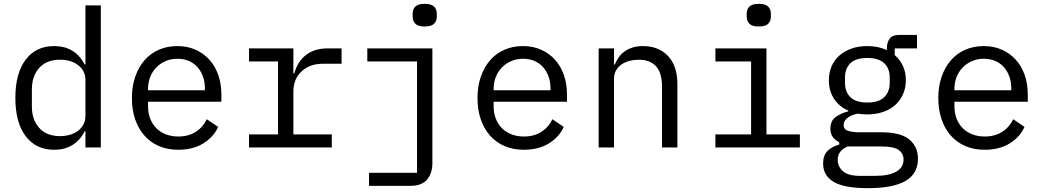

<svg xmlns="http://www.w3.org/2000/svg" viewBox="-20 -768 5440 1000"><path d="M425 -84H421Q371 12 262 12Q167 12 113.5 -59Q60 -130 60 -258Q60 -386 113.5 -457Q167 -528 262 -528Q371 -528 421 -432H425V-740H505V0H425ZM293 -59Q320 -59 344 -66Q368 -73 386 -86.5Q404 -100 414.5 -119.5Q425 -139 425 -165V-351Q425 -377 414.5 -396.5Q404 -416 386 -429.5Q368 -443 344 -450Q320 -457 293 -457Q223 -457 184.5 -414.5Q146 -372 146 -302V-214Q146 -144 184.5 -101.5Q223 -59 293 -59Z M909 12Q853 12 808.5 -7Q764 -26 732.5 -61.5Q701 -97 684 -146.5Q667 -196 667 -257Q667 -319 684.5 -369Q702 -419 733 -454.5Q764 -490 807.5 -509Q851 -528 904 -528Q956 -528 998.5 -509Q1041 -490 1071 -456.5Q1101 -423 1117 -377Q1133 -331 1133 -276V-238H751V-214Q751 -180 762 -151Q773 -122 793.5 -101Q814 -80 843.5 -68.5Q873 -57 909 -57Q961 -57 999 -81Q1037 -105 1057 -147L1116 -107Q1093 -55 1039.5 -21.5Q986 12 909 12ZM904 -462Q871 -462 843 -450Q815 -438 794.5 -417Q774 -396 762.5 -367.5Q751 -339 751 -305V-298H1047V-309Q1047 -343 1036.5 -371Q1026 -399 1007.5 -419.5Q989 -440 962.5 -451Q936 -462 904 -462Z M1277 -68H1428V-448H1277V-516H1508V-386H1513Q1529 -447 1573.5 -481.5Q1618 -516 1687 -516H1759V-436H1662Q1593 -436 1550.5 -396Q1508 -356 1508 -291V-68H1708V0H1277Z M1902 132H2152V-448H1893V-516H2232V82Q2232 134 2204.5 167Q2177 200 2118 200H1902ZM2192 -630Q2157 -630 2143 -644.5Q2129 -659 2129 -681V-697Q2129 -719 2143 -733.5Q2157 -748 2192 -748Q2227 -748 2241 -733.5Q2255 -719 2255 -697V-681Q2255 -659 2241 -644.5Q2227 -630 2192 -630Z M2709 12Q2653 12 2608.5 -7Q2564 -26 2532.5 -61.5Q2501 -97 2484 -146.5Q2467 -196 2467 -257Q2467 -319 2484.5 -369Q2502 -419 2533 -454.5Q2564 -490 2607.5 -509Q2651 -528 2704 -528Q2756 -528 2798.5 -509Q2841 -490 2871 -456.5Q2901 -423 2917 -377Q2933 -331 2933 -276V-238H2551V-214Q2551 -180 2562 -151Q2573 -122 2593.5 -101Q2614 -80 2643.5 -68.5Q2673 -57 2709 -57Q2761 -57 2799 -81Q2837 -105 2857 -147L2916 -107Q2893 -55 2839.5 -21.5Q2786 12 2709 12ZM2704 -462Q2671 -462 2643 -450Q2615 -438 2594.5 -417Q2574 -396 2562.5 -367.5Q2551 -339 2551 -305V-298H2847V-309Q2847 -343 2836.5 -371Q2826 -399 2807.5 -419.5Q2789 -440 2762.5 -451Q2736 -462 2704 -462Z M3098 0V-516H3178V-432H3182Q3190 -451 3202 -468.5Q3214 -486 3231.5 -499Q3249 -512 3273 -520Q3297 -528 3329 -528Q3410 -528 3459 -476.5Q3508 -425 3508 -331V0H3428V-317Q3428 -388 3397 -422.5Q3366 -457 3306 -457Q3282 -457 3259 -451Q3236 -445 3218 -433Q3200 -421 3189 -402Q3178 -383 3178 -358V0Z M3932 -630Q3897 -630 3883 -644.5Q3869 -659 3869 -681V-697Q3869 -719 3883 -733.5Q3897 -748 3932 -748Q3967 -748 3981 -733.5Q3995 -719 3995 -697V-681Q3995 -659 3981 -644.5Q3967 -630 3932 -630ZM3706 -68H3892V-448H3706V-516H3972V-68H4146V0H3706Z M4761 59Q4761 137 4696 174.5Q4631 212 4501 212Q4376 212 4321.5 179Q4267 146 4267 84Q4267 42 4289 19Q4311 -4 4351 -15V-27Q4329 -38 4317 -55Q4305 -72 4305 -98Q4305 -138 4331.5 -158Q4358 -178 4398 -188V-192Q4350 -213 4323.5 -254Q4297 -295 4297 -350Q4297 -389 4311 -422Q4325 -455 4351.5 -478.5Q4378 -502 4415 -515Q4452 -528 4497 -528Q4555 -528 4599 -507V-516Q4599 -546 4613 -566Q4627 -586 4661 -586H4756V-516H4640V-481Q4668 -457 4683 -424Q4698 -391 4698 -350Q4698 -311 4683.5 -278Q4669 -245 4643 -221.5Q4617 -198 4579.5 -185Q4542 -172 4497 -172Q4484 -172 4472 -173Q4460 -174 4448 -176Q4436 -174 4423 -169.5Q4410 -165 4399 -157.5Q4388 -150 4381 -140Q4374 -130 4374 -117Q4374 -94 4397 -86.5Q4420 -79 4457 -79H4571Q4671 -79 4716 -41.5Q4761 -4 4761 59ZM4686 63Q4686 32 4661 13.5Q4636 -5 4574 -5H4395Q4343 16 4343 65Q4343 99 4370 123.5Q4397 148 4460 148H4538Q4608 148 4647 126.5Q4686 105 4686 63ZM4497 -234Q4557 -234 4585.5 -262Q4614 -290 4614 -336V-365Q4614 -411 4585.5 -438.5Q4557 -466 4497 -466Q4437 -466 4409 -438.5Q4381 -411 4381 -365V-336Q4381 -290 4409 -262Q4437 -234 4497 -234Z M5109 12Q5053 12 5008.5 -7Q4964 -26 4932.5 -61.5Q4901 -97 4884 -146.5Q4867 -196 4867 -257Q4867 -319 4884.5 -369Q4902 -419 4933 -454.5Q4964 -490 5007.5 -509Q5051 -528 5104 -528Q5156 -528 5198.5 -509Q5241 -490 5271 -456.5Q5301 -423 5317 -377Q5333 -331 5333 -276V-238H4951V-214Q4951 -180 4962 -151Q4973 -122 4993.5 -101Q5014 -80 5043.5 -68.5Q5073 -57 5109 -57Q5161 -57 5199 -81Q5237 -105 5257 -147L5316 -107Q5293 -55 5239.5 -21.5Q5186 12 5109 12ZM5104 -462Q5071 -462 5043 -450Q5015 -438 4994.5 -417Q4974 -396 4962.5 -367.5Q4951 -339 4951 -305V-298H5247V-309Q5247 -343 5236.5 -371Q5226 -399 5207.5 -419.5Q5189 -440 5162.5 -451Q5136 -462 5104 -462Z"/></svg>

Font: IBM Plox Mono
Style: Regular
Weight: 400
Monospace: yes
Designer: Mike Abbink, Paul van der Laan, Pieter van Rosmalen
Foundry: Bold Monday
Version: Version 2.1